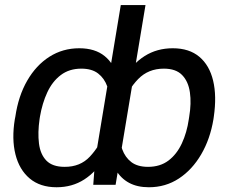

<svg xmlns="http://www.w3.org/2000/svg" viewBox="-20 -748 926 777"><path d="M845.2 -275.4 843.8 -265.6Q830.6 -185.5 794.2 -123.3Q757.8 -61 703.9 -25.6Q649.9 9.8 582.5 9.8Q535.6 9.8 502.4 -8.1Q469.2 -25.9 449 -60.1Q428.7 -94.2 421.1 -143.6Q413.6 -192.9 418 -255.9L423.8 -286.6Q444.8 -370.6 480.2 -430.2Q515.6 -489.7 565.4 -521.2Q615.2 -552.7 679.2 -552.7Q745.6 -552.7 786.6 -518.3Q827.6 -483.9 842.5 -421.6Q857.4 -359.4 845.2 -275.4ZM744.1 -265.6 745.6 -275.4Q754.9 -330.1 748.5 -374.3Q742.2 -418.5 717 -444.3Q691.9 -470.2 643.1 -470.2Q580.1 -470.2 539.1 -428Q498 -385.7 478 -326.2L460 -216.8Q462.9 -176.8 474.6 -144Q486.3 -111.3 511.5 -92Q536.6 -72.8 579.1 -72.8Q627.9 -72.8 661.6 -98.1Q695.3 -123.5 715.8 -167.5Q736.3 -211.4 744.1 -265.6ZM365.2 -103 468.8 -727.5H568.8L447.8 0H357.4ZM40 -265.6 42 -275.4Q54.2 -359.4 90.1 -421.6Q126 -483.9 179.9 -518.3Q233.9 -552.7 300.8 -552.7Q364.3 -552.7 403.3 -521.2Q442.4 -489.7 458 -430.2Q473.6 -370.6 466.8 -286.6L460.9 -255.9Q440.4 -171.9 405.3 -112.5Q370.1 -53.2 321 -21.7Q272 9.8 209 9.8Q142.6 9.8 100.3 -25.6Q58.1 -61 42.5 -123.3Q26.9 -185.5 40 -265.6ZM141.6 -275.4 140.1 -265.6Q132.3 -211.4 137.7 -167.5Q143.1 -123.5 167.7 -98.1Q192.4 -72.8 241.2 -72.8Q304.7 -72.3 343.8 -114.3Q382.8 -156.2 407.7 -216.8L426.3 -326.2Q425.8 -365.2 414.1 -398.2Q402.3 -431.2 377 -450.7Q351.6 -470.2 309.1 -470.2Q260.3 -470.2 226.1 -444.3Q191.9 -418.5 171.4 -374.3Q150.9 -330.1 141.6 -275.4Z"/></svg>

Font: Inter 24pt
Style: Italic
Weight: 400
Italic angle: -9.3988°
Designer: Rasmus Andersson
Foundry: rsms
Version: Version 4.001;git-66647c0bb